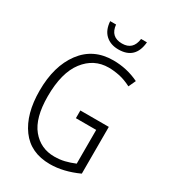

<svg xmlns="http://www.w3.org/2000/svg" viewBox="-220 -1038 1041 1163"><g transform="rotate(30 300.0 -456.5)"><path d="M458 -923H417Q407 -841 330 -841Q250 -841 242 -923H201Q205 -862 239.5 -830.5Q274 -799 329 -799Q447 -799 458 -923ZM514 -37V-364H315V-310H457V-74Q421 -59 388 -51Q355 -43 317 -43Q221 -43 161 -116Q101 -189 101 -340Q101 -505 166.5 -590Q232 -675 335 -675Q370 -675 409.5 -667Q449 -659 494 -636L517 -686Q433 -727 337 -727Q198 -727 119.5 -622Q41 -517 41 -345Q41 -182 111.5 -86Q182 10 317 10Q411 10 514 -37Z"/></g></svg>

Font: Noto Sans Mono UI Light
Style: Regular
Weight: 300
Designer: Monotype Design team
Foundry: Monotype Imaging Inc.
Version: 1.000